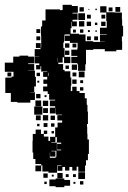

<svg xmlns="http://www.w3.org/2000/svg" viewBox="-22 -760 531 797"><path d="M215 -43H179V-48H154V-73H149V-79H125V-100H116V-127H113V-175H114V-204H126V-222H148V-204H160V-218H174V-204H160V-193H179V-175H186V-192H207V-231H233H217V-251H236V-260H216V-282H236V-284H210V-311H209V-289H185V-313H207V-319H185V-343H207V-346H182V-370H176V-381H157V-401H174V-412H158V-430H174V-441H157V-461H174V-463H149V-485H146V-472H128V-490H141V-497H123V-525H141V-526H122V-556H146V-561H127V-581H147V-562H149V-589V-612H148V-650H153V-675H167V-721H227V-718H238V-740H276V-735H301V-707H279V-704H300V-678H279V-671H297V-651H277V-669H275V-643H271V-620H306V-617H333V-589H365V-586H392V-556H365V-553H335V-523V-493H332V-466H302V-493H299V-498H274V-524H299V-528H274V-554H299V-559H300V-582H268V-617H246V-612H268V-590H246V-612H244V-584H241V-560H246V-524H270V-498H244V-522H219H238V-500H220V-494H240V-470H246V-464H270V-438H250H274V-404H272V-382H278H308V-374H330V-352H338V-325H341V-297H343V-245H339V-234H340V-205H341V-181H347V-121H343V-95H335V-73H331V-47H303V-68H296V-52H278V-67H266V-52H248V-67H237V-51H217V-71H233V-73H215ZM461 -547H413V-556H392V-586H413V-587H393V-615H421V-617H393V-645H421V-647V-673H419V-708H394V-734H420V-709H455V-708H484V-679H485V-653H489V-609H484V-589H485V-553H461ZM477 -711H457V-731H477ZM326 -712H308V-730H326ZM445 -713H429V-729H445ZM380 -718H374V-724H380ZM349 -719H345V-723H349ZM331 -677H303V-705H331ZM415 -683H399V-699H415ZM355 -683H339V-699H355ZM328 -650H306V-672H328ZM416 -652H398V-670H416ZM356 -652H338V-670H356ZM382 -656H372V-666H382ZM145 -623H129V-639H145ZM324 -624H310V-638H324ZM293 -625H281V-637H293ZM351 -627H343V-635H351ZM380 -628H374V-634H380ZM421 -595V-615V-595ZM385 -593H369V-609H385ZM145 -593H129V-609H145ZM355 -593H339V-609H355ZM266 -562H248V-580H266ZM295 -563H279V-579H295ZM266 -532H248V-550H266ZM104 -334H50V-337H23V-374H0V-404V-438H26V-442H34V-462H28H-2V-500H28H33V-525H59V-529H95V-525H121V-497H95V-494H120V-468H95V-467H123V-441H127V-401H120V-378H104V-377H123V-345H104ZM216 -504V-519H215V-504ZM298 -470H276V-492H298ZM264 -474H250V-488H264ZM329 -439H305V-463H329ZM295 -443H279V-459H295ZM25 -443H9V-459H25ZM179 -444V-458H177V-444ZM144 -444H130V-458H144ZM296 -412H278V-430H296ZM323 -415H311V-427H323ZM141 -417H133V-425H141ZM296 -382H278V-400H296ZM324 -384H310V-398H324ZM146 -352H128V-370H146ZM171 -357H163V-365H171ZM149 -319H125V-343H149ZM178 -320H156V-342H178ZM154 -284H120V-318H154ZM177 -291H157V-311H177ZM178 -260H156V-282H178ZM147 -261H127V-281H147ZM206 -262H188V-280H206ZM175 -233H159V-249H175ZM204 -234H190V-248H204ZM142 -236H132V-246H142ZM202 -206H192V-216H202ZM208 -170H191V-168H214V-191H208ZM215 -163H232V-168H214V-136H232V-139H215ZM208 -110H186V-127H185V-109V-105H209V-109H212V-134H191V-132H208ZM149 -49H125V-73H149ZM331 -17H303V-45H331ZM238 -20H216V-42H238ZM176 -22H158V-40H176ZM293 -25H281V-37H293ZM263 -25H251V-37H263ZM201 -27H193V-35H201ZM245 17H209V13H183V-15H209V-19H245ZM269 11H245V-13H269ZM324 6H310V-8H324ZM172 4H162V-6H172ZM291 3H283V-5H291Z"/></svg>

Font: Rubik Storm
Style: Regular
Weight: 400
Designer: Hubert and Fischer, NaN
Foundry: Hubert and Fischer, NaN
Version: Version 2.201